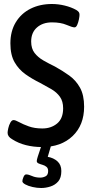

<svg xmlns="http://www.w3.org/2000/svg" viewBox="-20 -730 460 961"><path d="M190 6Q148 6 110 -3.5Q72 -13 41 -33Q18 -46 18 -65Q18 -73 21.5 -88.5Q25 -104 32 -116.5Q39 -129 48 -129Q57 -129 76 -118.5Q95 -108 124 -97.5Q153 -87 192 -87Q236 -87 266 -112Q296 -137 296 -188Q296 -223 280 -245.5Q264 -268 237.5 -283.5Q211 -299 181 -315Q142 -334 108 -358Q74 -382 53 -418.5Q32 -455 32 -513Q32 -574 59 -618.5Q86 -663 133 -686.5Q180 -710 240 -710Q272 -710 304.5 -702Q337 -694 362 -680Q370 -675 374 -670Q378 -665 378 -656Q378 -648 375 -633Q372 -618 366.5 -605.5Q361 -593 353 -593Q342 -593 313 -605.5Q284 -618 240 -618Q194 -618 165 -592.5Q136 -567 136 -522Q136 -487 153 -465Q170 -443 197 -427.5Q224 -412 255 -397Q293 -376 326.5 -352Q360 -328 380.5 -291Q401 -254 401 -196Q401 -104 343.5 -49Q286 6 190 6ZM186 211Q165 211 143 206Q121 201 106.5 193Q92 185 92 177Q92 169 97.5 156Q103 143 111 143Q123 143 140.5 151Q158 159 182 159Q195 159 208 152.5Q221 146 221 126Q221 112 212.5 105Q204 98 193 95Q182 92 173 88Q164 84 164 76Q164 70 169 54Q174 38 188 -3H236L219 55Q248 60 267.5 77.5Q287 95 287 126Q287 160 271.5 178Q256 196 232.5 203.5Q209 211 186 211Z"/></svg>

Font: Asap Condensed Medium
Style: Regular
Weight: 500
Width: 3
Designer: Pablo Cosgaya
Foundry: Omnibus-Type
Version: Version 3.001; ttfautohint (v1.8.4.7-5d5b)